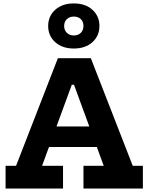

<svg xmlns="http://www.w3.org/2000/svg" viewBox="-20 -1098 864 1118"><path d="M618.5 -361.5V-242H199V-361.5ZM753 -132.5H812V0H466V-132.5H584L380.5 -687.5L456.5 -604.5H358.5L428.5 -687.5L225 -132.5H347V0H12.5V-132.5H73.5L317 -759H509ZM410 -815.5Q342.5 -815.5 301.5 -852.5Q260.5 -889.5 260.5 -946.5Q260.5 -1004 301.5 -1041Q342.5 -1078 410 -1078Q477.5 -1078 518.2 -1041Q559 -1004 559 -946.5Q559 -889.5 518.2 -852.5Q477.5 -815.5 410 -815.5ZM410 -891.5Q435.5 -891.5 450.8 -907Q466 -922.5 466 -946.5Q466 -971.5 450.8 -986.5Q435.5 -1001.5 410 -1001.5Q385 -1001.5 369.2 -986.5Q353.5 -971.5 353.5 -946.5Q353.5 -922.5 369.2 -907Q385 -891.5 410 -891.5Z"/></svg>

Font: Hepta Slab ExtraLight
Style: Bold
Weight: 700
Version: Version 1.102